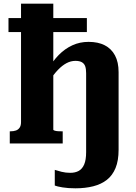

<svg xmlns="http://www.w3.org/2000/svg" viewBox="-20 -778 740 1041"><path d="M94 -758H269V-75Q269 -72 277 -69.5Q285 -67 296 -66.5Q307 -66 316 -66H320V0H33V-66H36Q54 -66 66.5 -70.5Q79 -75 86.5 -86Q94 -97 94 -116ZM451 -680V-604H26V-680ZM447 47V-381Q447 -404 442 -418.5Q437 -433 424 -440.5Q411 -448 389 -448Q364 -448 340.5 -435.5Q317 -423 294 -399Q271 -375 248 -339L241 -401Q265 -446 298.5 -480Q332 -514 372.5 -532.5Q413 -551 460 -551Q512 -551 548 -532.5Q584 -514 603.5 -477.5Q623 -441 623 -387V34Q623 93 606.5 133Q590 173 559.5 197Q529 221 485.5 232Q442 243 389 243Q349 243 319 238Q289 233 277 228V143Q292 148 314 153.5Q336 159 361 159Q388 159 407 148.5Q426 138 436.5 113.5Q447 89 447 47Z"/></svg>

Font: Roboto Serif
Style: Bold
Weight: 700
Designer: Greg Gazdowicz
Foundry: Commercial Type
Version: Version 1.008